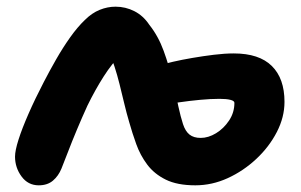

<svg xmlns="http://www.w3.org/2000/svg" viewBox="-20 -538 901 575"><path d="M96 17Q64 17 44.5 -9.5Q25 -36 25 -69Q25 -87 35.5 -120Q46 -153 65.5 -197.5Q85 -242 111 -292Q128 -325 148 -360Q168 -395 190 -426Q212 -457 234 -478Q255 -499 278.5 -508.5Q302 -518 326 -518Q356 -518 382.5 -504.5Q409 -491 427 -464Q454 -430 470 -386Q486 -342 496.5 -298.5Q507 -255 514 -220Q521 -188 528 -166.5Q535 -145 547.5 -135Q560 -125 581 -125Q604 -125 627 -139Q650 -153 666 -177Q682 -201 682 -230Q682 -236 670 -239Q658 -242 637 -242Q611 -242 579 -239Q547 -236 520 -232Q493 -228 478 -227Q449 -226 424 -240Q399 -254 399 -284Q399 -312 415 -322.5Q431 -333 458 -342Q472 -347 498 -353Q524 -359 556 -364.5Q588 -370 620.5 -374Q653 -378 680 -378Q756 -378 794 -340.5Q832 -303 832 -233Q832 -187 809 -142.5Q786 -98 747.5 -62Q709 -26 662 -4.5Q615 17 565 17Q511 17 476.5 0Q442 -17 421 -45Q400 -73 388 -106.5Q376 -140 367 -172Q359 -199 352 -228.5Q345 -258 338 -286Q331 -314 323 -338.5Q315 -363 306 -380L344 -376Q316 -349 290.5 -309Q265 -269 242 -222Q226 -187 210.5 -150Q195 -113 183 -81.5Q171 -50 164 -33Q155 -11 138.5 3Q122 17 96 17Z"/></svg>

Font: Shantell Sans
Style: Bold
Weight: 700
Designer: Stephen Nixon, Anya Danilova, Shantell Martin
Foundry: Arrow Type
Version: Version 1.011;[c5ecc13dd]